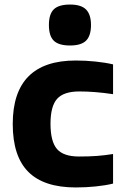

<svg xmlns="http://www.w3.org/2000/svg" viewBox="-20 -815 557 844"><path d="M313 9Q173 9 104.5 -59.5Q36 -128 36 -270Q36 -549 313 -549Q356 -549 399.5 -544.5Q443 -540 477 -532V-401Q397 -413 329 -413Q260 -413 231 -380.5Q202 -348 202 -271Q202 -193 230.5 -160Q259 -127 327 -127Q372 -127 406 -129.5Q440 -132 477 -138V-8Q445 0 401.5 4.5Q358 9 313 9ZM288 -615Q238 -615 216.5 -636Q195 -657 195 -705Q195 -753 216.5 -774Q238 -795 288 -795Q337 -795 358.5 -773Q380 -751 380 -705Q380 -658 358.5 -636.5Q337 -615 288 -615Z"/></svg>

Font: Encode Sans Normal
Style: Bold
Weight: 700
Designer: Pablo Impallari, Andres Torresi
Foundry: Pablo Impallari, Andres Torresi
Version: Version 1.000; ttfautohint (v1.00) -l 8 -r 50 -G 200 -x 14 -